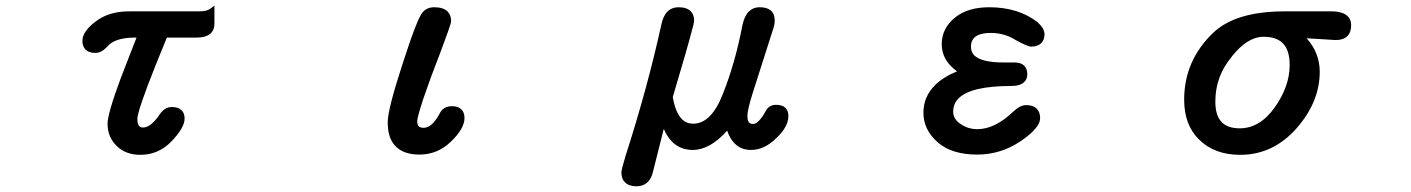

<svg xmlns="http://www.w3.org/2000/svg" viewBox="-20 -522 5040 686"><path d="M364.3 -80.1Q364.3 -115.7 411.6 -243.2L467.8 -387.7H458Q389.2 -386.7 363.3 -355.5Q342.8 -333 321.3 -333Q289.6 -333 279.3 -354Q274.4 -363.3 274.4 -376Q274.4 -409.7 321.8 -445.3Q369.1 -481.4 440.4 -481.4H692.4Q718.8 -481.4 731.9 -491.2L746.1 -502V-436.5Q746.1 -416 733.9 -403.8Q717.8 -387.7 681.6 -387.7H576.2Q491.2 -182.6 474.6 -118.7Q470.7 -104 470.7 -97.7Q470.7 -72.3 483.4 -67.4Q486.3 -66.4 491.2 -66.4Q518.1 -66.4 549.3 -111.3Q567.4 -139.6 593.8 -139.6Q617.2 -139.6 628.9 -127.9Q639.6 -117.2 639.6 -98.6Q639.6 -65.9 593.3 -17.6Q546.9 31.2 481.4 31.2Q429.2 31.2 397 -0.5Q364.3 -32.2 364.3 -80.1Z M1365.2 -85Q1365.2 -130.4 1416.5 -288.1Q1470.7 -457 1490.2 -478.5Q1506.3 -496.1 1531.2 -496.1Q1564 -496.1 1579.1 -481Q1591.8 -468.3 1591.8 -446.3Q1591.8 -443.4 1590.8 -440.4Q1589.8 -437.5 1588.9 -433.8Q1587.9 -430.2 1585 -421.9Q1582 -413.6 1580.6 -408.9Q1579.1 -404.3 1577.1 -399.2Q1575.2 -394 1573 -388.2Q1570.8 -382.3 1568.6 -375.7Q1566.4 -369.1 1563.5 -362.3Q1555.2 -338.9 1552.2 -331.5Q1519 -247.1 1491.7 -167Q1470.7 -102.1 1470.7 -89.1Q1470.7 -76.2 1476.1 -70.8Q1481.4 -65.4 1494.1 -65.4Q1523.9 -65.4 1551.8 -118.2Q1555.2 -125 1560.1 -129.9Q1572.8 -142.6 1595 -142.6Q1617.2 -142.6 1628.4 -131.3Q1639.6 -120.1 1639.6 -100.6Q1639.6 -62.5 1591.3 -16.1Q1543.5 30.3 1478.5 30.3Q1408.7 30.3 1381.3 -15.1Q1365.2 -42 1365.2 -85Z M2578.1 -55.2Q2516.6 13.7 2455.1 13.7Q2410.6 13.7 2381.3 -15.6Q2363.8 -33.2 2351.6 -61.5L2313.5 89.8Q2304.2 131.8 2272.5 141.1Q2264.2 143.6 2252.7 143.6Q2241.2 143.6 2230.7 140.1Q2220.2 136.7 2212.9 129.4Q2200.2 116.7 2200.2 93.8Q2200.2 84.5 2214.4 37.6V37.1Q2293.5 -208.5 2342.8 -433.6Q2349.1 -464.8 2364.7 -480.5Q2380.4 -496.1 2404.3 -496.1Q2433.6 -496.1 2447.8 -481.9Q2460 -469.7 2460 -448.2Q2460 -444.8 2459 -440.4Q2458 -436 2456.8 -430.7Q2455.6 -425.3 2453.6 -418.5Q2438.5 -358.9 2383.8 -175.3Q2396.5 -99.6 2434.6 -84Q2444.8 -80.1 2457 -80.1Q2521.5 -80.1 2563 -187Q2606.9 -297.4 2632.8 -432.6Q2639.6 -464.8 2655.3 -480.5Q2670.9 -496.1 2693.4 -496.1Q2735.4 -496.1 2745.1 -467.8Q2748 -459.5 2748 -449.2Q2748 -432.1 2740.7 -413.1L2669.4 -189.9Q2650.4 -129.4 2650.4 -108.4Q2650.4 -90.3 2657.2 -83.5Q2661.6 -79.1 2670.9 -79.1Q2680.2 -79.1 2691.7 -90.6Q2703.1 -102.1 2715.8 -125Q2719.2 -131.8 2723.6 -136.2Q2734.9 -147.5 2752.9 -147.5Q2775.4 -147.5 2786.1 -136.7Q2796.9 -126 2796.9 -107.4Q2796.9 -68.4 2752 -26.9Q2710.4 13.7 2663.1 13.7Q2627.9 13.7 2605 -9.3Q2587.9 -26.4 2578.1 -55.2Z M3399.4 -267.1Q3344.7 -306.2 3344.7 -364.3Q3344.7 -421.4 3393.1 -460Q3438.5 -496.1 3514.6 -496.1Q3618.2 -496.1 3687.5 -442.4Q3700.7 -430.2 3706.3 -419.9Q3711.9 -409.7 3711.9 -399.9Q3711.9 -379.4 3700.2 -367.7Q3688 -355.5 3664.1 -355.5Q3657.7 -355.5 3644.5 -361.1Q3631.3 -366.7 3606.9 -379.9V-380.4Q3566.9 -404.3 3520.5 -404.3Q3468.3 -404.3 3454.6 -378.9Q3449.2 -369.1 3449.2 -354.5Q3449.2 -336.4 3460.9 -324.2Q3486.8 -298.8 3565.4 -298.8H3605.5Q3627.9 -298.8 3639.6 -287.1Q3650.4 -276.4 3650.4 -256.8Q3650.4 -239.7 3639.6 -229Q3625.5 -214.8 3592.8 -214.8Q3449.2 -214.8 3404.8 -170.4Q3385.7 -151.4 3385.7 -123Q3385.7 -96.7 3411.1 -79.6Q3438.5 -60.5 3471.7 -60.5Q3534.7 -60.5 3599.6 -122.6Q3624.5 -146.5 3646.5 -146.5Q3671.4 -146.5 3683.8 -134Q3696.3 -121.6 3696.3 -100.1Q3696.3 -78.6 3670.9 -53.2Q3653.3 -35.6 3626 -17.1Q3555.2 30.3 3471.7 30.3Q3380.4 30.3 3330.1 -13.7Q3279.3 -58.6 3279.3 -119.1Q3279.3 -176.3 3320.3 -217.3Q3349.6 -246.6 3399.4 -267.1Z M4587.9 -290Q4587.9 -343.3 4563 -367.7Q4540.5 -390.6 4494.6 -390.6Q4437 -390.6 4380.9 -319.8V-319.3Q4322.3 -249.5 4322.3 -159.2Q4322.3 -108.4 4345.7 -85Q4367.2 -63.5 4409.2 -63.5Q4481 -63.5 4533.7 -137.2Q4587.9 -212.9 4587.9 -290ZM4210.9 -166Q4210.9 -304.7 4313.5 -403.8Q4393.1 -480.5 4565.4 -481.4H4736.3Q4777.8 -481.4 4795.4 -463.9Q4807.6 -451.7 4807.6 -431.6Q4807.6 -406.7 4793.7 -392.8Q4779.8 -378.9 4752.9 -378.9H4752.4L4648.4 -385.3Q4695.3 -333 4695.3 -265.6Q4695.3 -158.7 4613.3 -64.5Q4529.3 31.2 4411.1 31.2Q4318.4 31.2 4263.2 -24.4Q4210.9 -76.2 4210.9 -166Z"/></svg>

Font: YuPearl-SemiBold
Style: SemiBold
Weight: 600
Designer: Max Yao
Foundry: Max-Everyday
Version: Version 1.011; ttfautohint (v1.8.3)